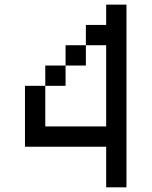

<svg xmlns="http://www.w3.org/2000/svg" viewBox="-20 -801 648 821"><path d="M260.4 -520.8V-607.6H347.2V-520.8ZM434 -694.4V-781.2H520.8V0H434V-173.6H86.8V-434H173.6V-260.4H434V-607.6H347.2V-694.4ZM173.6 -434V-520.8H260.4V-434Z"/></svg>

Font: 8-bit Operator+
Style: Regular
Weight: 400
Designer: GrandChaos9000
Foundry: Grand Chaos Productions
Version: Version 1.2.0 - April 24, 2014